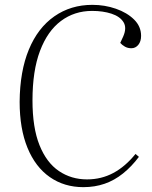

<svg xmlns="http://www.w3.org/2000/svg" viewBox="-20 -758 625 792"><path d="M488 -607Q504 -643 489.5 -666.5Q475 -690 440 -701.5Q405 -713 360 -713Q287 -713 231.5 -671.5Q176 -630 145 -548Q114 -466 114 -344Q114 -231 143 -159Q172 -87 223 -52.5Q274 -18 339 -18Q398 -18 447.5 -44.5Q497 -71 539 -123L553 -111Q523 -71 487.5 -42.5Q452 -14 411.5 0Q371 14 324 14Q245 14 185.5 -27.5Q126 -69 93.5 -148Q61 -227 61 -338Q62 -464 99 -553.5Q136 -643 204 -690.5Q272 -738 361 -738Q412 -738 458 -722Q504 -706 533 -677.5Q562 -649 562 -610Q562 -587 550.5 -573Q539 -559 522 -559Q507 -559 495.5 -565.5Q484 -572 476 -581Z"/></svg>

Font: Literata 60pt ExtraLight
Style: Italic
Weight: 250
Italic angle: -2°
Designer: Latin by Veronika Burian and Jose Scaglione. Greek by Irene Vlachou. Cyrillic by Vera Evstafieva
Foundry: TypeTogether
Version: Version 3.103;gftools[0.9.29]